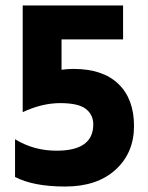

<svg xmlns="http://www.w3.org/2000/svg" viewBox="-20 -676 540 702"><path d="M35 -29V-167Q103 -125 187 -125Q321 -125 321 -221Q321 -257 293.5 -278Q266 -299 200 -299Q134 -299 63 -266V-656H430V-532H205V-421Q227 -424 249 -424Q356 -424 413 -369Q470 -314 470 -215.5Q470 -117 402.5 -55.5Q335 6 218.5 6Q102 6 35 -29Z"/></svg>

Font: Hind Mysuru
Style: Bold
Weight: 700
Designer: Manushi Parikh, Hitesh Malaviya
Foundry: Indian Type Foundry
Version: Version 0.703;PS 1.0;hotconv 1.0.86;makeotf.lib2.5.63406